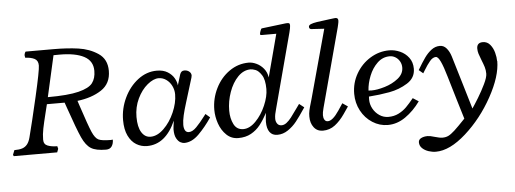

<svg xmlns="http://www.w3.org/2000/svg" viewBox="-82 -806 3082 1149"><g transform="rotate(-5 1459.0 -231.0)"><path d="M186 -238.8 199.2 -292.5H305.7L315.9 -263.2Q362.8 -127.4 385.5 -77.6Q408.2 -27.8 438 -9.3Q467.8 9.3 528.3 9.3Q551.8 9.3 562.7 -6.6Q573.7 -22.5 573.7 -46.9Q565.9 -45.9 561.5 -45.9Q508.3 -45.9 488 -55.7Q467.8 -65.4 450.7 -104.5Q433.6 -143.6 393.6 -265.1L383.3 -296.4Q469.7 -306.6 527.8 -344.7Q585.9 -382.8 585.9 -459.5Q585.9 -529.3 534.2 -564Q482.4 -598.6 415.8 -607.9Q349.1 -617.2 269.5 -617.2H99.6Q96.2 -612.8 94 -606.7Q91.8 -600.6 91.8 -594.7Q91.8 -591.8 94.2 -580.6Q127.9 -579.6 149.7 -568.6Q171.4 -557.6 171.4 -527.8Q171.4 -498 135.3 -341.3Q99.1 -184.6 78.1 -104.5Q71.3 -77.6 59.1 -62.5Q46.9 -47.4 28.6 -41.5Q10.3 -35.6 -18.6 -35.6L-29.3 -8.3L-25.4 0H235.4L243.2 -20.5L239.3 -36.6Q205.6 -36.6 181.9 -45.7Q158.2 -54.7 158.2 -83Q158.2 -114.7 165.3 -149.4Q172.4 -184.1 186 -238.8ZM300.8 -581.5Q395.5 -581.5 447.5 -554Q499.5 -526.4 499.5 -466.8Q499.5 -421.9 478.3 -393.8Q457 -365.7 393.8 -349.9Q330.6 -334 208.5 -334L264.2 -581.1Z M1129.9 -139.2Q1101.6 -101.6 1077.4 -76.9Q1053.2 -52.2 1031.7 -52.2Q1015.6 -52.2 1008.5 -65.2Q1001.5 -78.1 1001.5 -98.1Q1001.5 -122.1 1009 -154.8Q1016.6 -187.5 1029.8 -229.5L1074.7 -375.5Q1077.1 -385.3 1077.1 -388.2Q1077.1 -402.3 1065.2 -412.1Q1053.2 -421.9 1036.1 -421.9Q1025.4 -421.9 1019 -416.3Q1012.7 -410.6 1009.3 -400.4L989.7 -336.4Q988.3 -356.9 975.3 -379.9Q962.4 -402.8 936.5 -418.9Q910.6 -435.1 871.6 -435.1Q810.1 -435.1 758.1 -395.3Q706.1 -355.5 675.5 -291.3Q645 -227.1 645 -157.2Q645 -101.1 663.1 -63.7Q681.2 -26.4 710.7 -8.5Q740.2 9.3 774.9 9.3Q886.7 9.3 947.3 -128.4Q940.9 -85 940.9 -76.2Q940.9 -41 951.9 -21.7Q962.9 -2.4 975.8 3.9Q988.8 10.3 998 10.3Q1043.9 10.3 1086.2 -31.7Q1128.4 -73.7 1165.5 -128.9L1139.2 -151.4ZM800.8 -44.4Q767.1 -44.4 746.8 -76.7Q726.6 -108.9 726.6 -169.4Q726.6 -228.5 750.7 -279.1Q774.9 -329.6 811 -359.4Q847.2 -389.2 878.9 -389.2Q903.3 -389.2 924.1 -374.5Q944.8 -359.9 956.8 -335.7Q968.8 -311.5 968.8 -284.7Q968.8 -233.4 944.1 -176.8Q919.4 -120.1 880.4 -82.3Q841.3 -44.4 800.8 -44.4Z M1552.7 -86.4Q1552.7 -101.1 1555.4 -114Q1558.1 -127 1563 -144.5L1682.6 -594.2Q1689.9 -622.6 1689.9 -633.8Q1689.9 -644.5 1687 -647.5Q1684.1 -650.4 1673.3 -650.4Q1667.5 -650.4 1664.1 -649.9L1519 -632.3Q1516.1 -631.8 1511.2 -618.7Q1506.3 -605.5 1506.3 -598.6Q1506.3 -595.7 1508.8 -594.2Q1511.2 -592.8 1519 -592.8H1603.5L1600.6 -582Q1590.3 -543.5 1568.1 -458.7Q1545.9 -374 1535.6 -336.4Q1531.2 -367.7 1512.9 -389.9Q1494.6 -412.1 1470.2 -423.6Q1445.8 -435.1 1423.8 -435.1Q1359.9 -435.1 1307.1 -397.9Q1254.4 -360.8 1224.4 -300Q1194.3 -239.3 1194.3 -171.4Q1194.3 -130.4 1208.7 -88.6Q1223.1 -46.9 1252.4 -18.8Q1281.7 9.3 1323.2 9.3Q1367.2 9.3 1399.9 -8.8Q1432.6 -26.9 1455.6 -56.2Q1478.5 -85.4 1501 -127Q1500 -118.2 1499 -113.8Q1498.5 -110.4 1497.1 -97.4Q1495.6 -84.5 1495.6 -73.2Q1495.6 -32.7 1511.5 -11.2Q1527.3 10.3 1557.6 10.3Q1591.8 10.3 1621.8 -10Q1651.9 -30.3 1674.3 -58.6Q1696.8 -86.9 1725.6 -130.4Q1726.6 -131.3 1731.9 -139.6L1702.6 -162.6Q1691.9 -147 1686.5 -140.1Q1661.1 -104 1646.7 -85.4Q1632.3 -66.9 1617.7 -55.7Q1603 -44.4 1587.9 -44.4Q1570.3 -44.4 1561.5 -57.1Q1552.7 -69.8 1552.7 -86.4ZM1357.9 -41.5Q1318.4 -41.5 1300.5 -76.9Q1282.7 -112.3 1282.7 -158.7Q1282.7 -214.8 1302 -269.5Q1321.3 -324.2 1355.2 -359.1Q1389.2 -394 1431.6 -394Q1442.4 -394 1460.7 -387.5Q1479 -380.9 1497.3 -353Q1515.6 -325.2 1515.6 -268.6Q1515.6 -224.1 1492.4 -170.2Q1469.2 -116.2 1432.6 -78.9Q1396 -41.5 1357.9 -41.5Z M1773.9 -166Q1765.1 -137.2 1761 -118.4Q1756.8 -99.6 1757.3 -81.1Q1757.3 -42.5 1777.1 -16.6Q1796.9 9.3 1831.5 9.3Q1872.1 9.3 1904.1 -15.1Q1936 -39.6 1962.9 -78.6L1992.7 -122.1L1960.9 -144L1933.1 -102.1Q1894.5 -44.4 1865.2 -44.4Q1852.1 -44.4 1845.5 -55.4Q1838.9 -66.4 1838.9 -82.5Q1838.9 -98.6 1846.2 -125.5L1973.1 -599.1Q1973.6 -602.1 1977.1 -616.5Q1980.5 -630.9 1980.5 -638.7Q1980.5 -647.9 1976.3 -651.9Q1972.2 -655.8 1963.9 -655.8Q1960.9 -655.8 1954.1 -654.8L1926.8 -651.4Q1875 -645 1851.6 -641.4Q1828.1 -637.7 1814.9 -632.1Q1801.8 -626.5 1801.8 -617.2Q1801.8 -604.5 1813.5 -602.5L1892.1 -597.7L1779.8 -186.5Z M2036.6 -193.8Q2036.6 -138.7 2061.5 -92Q2086.4 -45.4 2129.2 -18.1Q2171.9 9.3 2221.7 9.3Q2277.3 9.3 2327.6 -25.6Q2377.9 -60.5 2417.5 -115.7L2383.3 -137.7Q2358.4 -106.9 2337.9 -86.4Q2317.4 -65.9 2290 -52.2Q2262.7 -38.6 2229 -38.6Q2199.7 -38.6 2175.3 -54.9Q2150.9 -71.3 2136.7 -97.4Q2122.6 -123.5 2122.6 -151.4L2123 -169.9Q2187 -174.3 2247.1 -185.3Q2307.1 -196.3 2356.2 -227.1Q2405.3 -257.8 2405.3 -313Q2405.3 -352.1 2384.5 -379.6Q2363.8 -407.2 2332 -421.1Q2300.3 -435.1 2267.6 -435.1Q2207 -435.1 2153.8 -402.6Q2100.6 -370.1 2068.6 -314.7Q2036.6 -259.3 2036.6 -193.8ZM2336.9 -326.2Q2336.9 -287.6 2302.5 -260.3Q2268.1 -232.9 2221.9 -219Q2175.8 -205.1 2142.6 -205.1Q2138.2 -205.1 2123.5 -206.1Q2126 -248.5 2143.8 -293.5Q2161.6 -338.4 2193.4 -368.9Q2225.1 -399.4 2268.1 -399.4Q2285.6 -399.4 2301.5 -389.9Q2317.4 -380.4 2327.1 -363.5Q2336.9 -346.7 2336.9 -326.2Z M2793.9 -399.4Q2793.9 -383.3 2798.6 -368.4Q2803.2 -353.5 2812.5 -330.1Q2823.2 -303.7 2828.9 -285.2Q2834.5 -266.6 2834.5 -245.1Q2834.5 -223.6 2815.2 -183.6Q2795.9 -143.6 2772.2 -104.7Q2748.5 -65.9 2733.9 -44.9Q2725.1 -72.8 2687.5 -200.7L2637.7 -366.7Q2628.4 -396.5 2611.8 -415.8Q2595.2 -435.1 2572.3 -435.1Q2544.4 -435.1 2521.2 -417.5Q2498 -399.9 2479.2 -373.5Q2460.4 -347.2 2433.6 -301.8L2459 -280.3Q2462.4 -284.7 2469.2 -296.9Q2488.8 -329.6 2506.3 -350.3Q2523.9 -371.1 2542.5 -371.1Q2555.7 -371.1 2570.3 -340.1Q2585 -309.1 2603 -246.6Q2619.6 -188.5 2645.8 -102.3Q2671.9 -16.1 2680.2 11.2Q2636.7 57.1 2614.3 77.6Q2591.8 98.1 2576.2 105.7Q2560.5 113.3 2541 113.3Q2530.8 113.3 2520.3 111.1Q2509.8 108.9 2494.1 104.5Q2467.3 96.2 2452.1 96.2Q2429.2 96.2 2413.1 104.5Q2397 112.8 2397 128.9Q2397 149.9 2412.4 164.6Q2427.7 179.2 2450.2 186.5Q2472.7 193.8 2493.7 193.8Q2577.6 193.8 2675 106.7Q2772.5 19.5 2839.6 -102.3Q2906.7 -224.1 2906.7 -315.4L2905.8 -314.5Q2905.8 -337.4 2898.4 -365.5Q2891.1 -393.6 2874 -414.3Q2856.9 -435.1 2830.1 -435.1Q2793.9 -435.1 2793.9 -399.4Z"/></g></svg>

Font: Radley
Style: Italic
Weight: 400
Italic angle: -12°
Designer: Vernon Adams
Foundry: Vernon Adams
Version: Version 1.003; ttfautohint (v1.6)